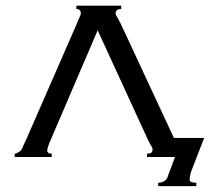

<svg xmlns="http://www.w3.org/2000/svg" viewBox="-20 -547 739 669"><path d="M492.2 0V-11.7Q503.9 -11.7 507.8 -15.6Q511.7 -19.5 511.7 -27.3Q511.7 -31.2 507.8 -37.1Q503.9 -43 496.1 -58.6L320.3 -441.4L156.2 -58.6Q152.3 -50.8 148.4 -39.1Q144.5 -27.3 144.5 -23.4Q144.5 -11.7 160.2 -11.7V0H31.2V-11.7Q35.2 -11.7 39.1 -13.7Q43 -15.6 48.8 -19.5Q54.7 -23.4 58.6 -33.2Q62.5 -43 70.3 -58.6L246.1 -460.9Q253.9 -480.5 257.8 -488.3Q261.7 -496.1 261.7 -500Q261.7 -515.6 246.1 -515.6V-527.3H402.3V-515.6Q382.8 -515.6 382.8 -500Q382.8 -496.1 388.7 -486.3Q394.5 -476.6 402.3 -460.9L585.9 -66.4H691.4L644.5 54.7Q640.6 74.2 640.6 78.1Q640.6 85.9 648.4 87.9Q656.2 89.8 664.1 89.8V101.6H531.2V89.8Q543 89.8 552.7 84Q562.5 78.1 566.4 62.5L589.8 0Z"/></svg>

Font: 和音 by 宁静之雨，公众号njzyshare
Style: Regular
Weight: 400
Designer: Steve Matteson
Foundry: Ascender Corporation
Version: Version 6.00;June 8, 2018;FontCreator 11.0.0.2388 32-bit